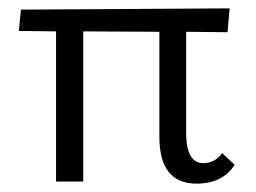

<svg xmlns="http://www.w3.org/2000/svg" viewBox="-20 -434 612 459"><path d="M511 -68 541 -40Q512 5 450 5Q361 5 361 -107V-358L179 -359V0H114V-359L25 -360L30 -411L529 -414L524 -357L425 -358V-117Q425 -44 466 -44Q494 -44 511 -68Z"/></svg>

Font: EauTestInfant
Style: Regular
Weight: 400
Designer: Christian Thalmann (Catharsis Fonts)
Version: Version 0.001;PS 000.001;hotconv 1.0.88;makeotf.lib2.5.64775